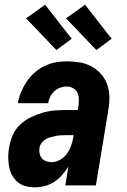

<svg xmlns="http://www.w3.org/2000/svg" viewBox="-20 -789 540 817"><path d="M129 8Q108 8 88.5 3Q69 -2 54.5 -14.5Q40 -27 31 -44.5Q22 -62 18.5 -81.5Q15 -101 15 -121.5Q15 -142 19 -163Q23 -189 34 -214Q45 -239 65.5 -258.5Q86 -278 111 -290Q136 -302 162 -309.5Q188 -317 214.5 -319Q241 -321 266 -321H311L314 -339Q316 -353 315.5 -368Q315 -383 309 -395Q303 -407 290.5 -414Q278 -421 264 -421Q250 -421 236 -416Q222 -411 211 -400.5Q200 -390 193.5 -377Q187 -364 185 -350H56Q60 -374 69.5 -397Q79 -420 93 -441Q107 -462 126.5 -479.5Q146 -497 169 -508Q192 -519 216 -523.5Q240 -528 264 -528Q292 -528 319 -523.5Q346 -519 369 -506.5Q392 -494 409.5 -474.5Q427 -455 436 -430Q445 -405 445.5 -377Q446 -349 441 -321L388 0H258L271 -80Q259 -61 244 -44Q229 -27 210.5 -15Q192 -3 171 2.5Q150 8 129 8ZM200 -99Q218 -99 235.5 -109Q253 -119 264.5 -134.5Q276 -150 282.5 -168.5Q289 -187 292 -205L293 -214H266Q255 -214 243.5 -213.5Q232 -213 220.5 -211Q209 -209 197.5 -206Q186 -203 175.5 -197Q165 -191 157.5 -181.5Q150 -172 148 -160Q146 -148 148.5 -136Q151 -124 158 -115.5Q165 -107 176.5 -103Q188 -99 200 -99ZM390 -576 261 -711 342 -769 455 -624ZM220 -576 91 -711 172 -769 285 -624Z"/></svg>

Font: Iosevka SS04 Heavy
Style: Italic
Weight: 900
Italic angle: -9°
Monospace: yes
Designer: Belleve Invis
Foundry: Belleve Invis
Version: Version 19.0.0; ttfautohint (v1.8.4)